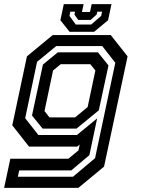

<svg xmlns="http://www.w3.org/2000/svg" viewBox="-40 -710 688 930"><path d="M-20 200 10 59H291L340 18.5L346 -10L334 0H100.5L19.5 -103L90.5 -437L215 -540H496.5L578 -437L464 97L339.5 200ZM46.5 146H313.5L420.5 56L518.5 -406L455 -487H232.5L139.5 -410.5L82 -137.5L146 -56H332.5L430.5 -136.5L393 41.5L305 115.5H53ZM166.5 -87 115 -150.5 168 -397.5 240 -456.5H434.5L485.5 -393L438.5 -175.5L330.5 -87ZM199.5 -141.5H324L384.5 -191.5L422 -368.5L397.5 -399H254L217 -368.5L175.5 -172ZM297 -556 252.5 -612 269 -690H365L357 -652H396L404 -690H500L483.5 -612L416 -556ZM327 -591H401.5L450 -633L454.5 -653.5H431.5L428 -639.5L399 -613.5H339L320.5 -639.5L323.5 -653.5H300.5L296.5 -633Z"/></svg>

Font: Tourney SemiBold
Style: Italic
Weight: 600
Italic angle: -12°
Version: Version 1.015